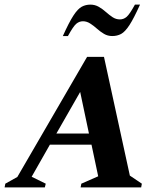

<svg xmlns="http://www.w3.org/2000/svg" viewBox="-53 -811 707 831"><path d="M-33 0 -30 -16 22 -45 324 -565H397L509 -51L561 -16L558 0H296L299 -16L372 -48L343 -185H163L84 -46L145 -16L141 0ZM191 -233H332L294 -413ZM219 -655Q246 -715 265 -744Q284 -773 301 -782Q318 -791 338 -791Q358 -791 374.5 -781.5Q391 -772 405.5 -759Q420 -746 434.5 -736.5Q449 -727 466 -727Q482 -727 495 -738Q508 -749 531 -791H553Q526 -731 507 -702Q488 -673 471 -664Q454 -655 433 -655Q413 -655 397 -664.5Q381 -674 366.5 -687Q352 -700 337 -709.5Q322 -719 306 -719Q290 -719 277 -708Q264 -697 241 -655Z"/></svg>

Font: Spectral SC
Style: Bold Italic
Weight: 700
Italic angle: -10°
Designer: Jean-Baptiste Levee
Foundry: Production Type
Version: Version 2.001